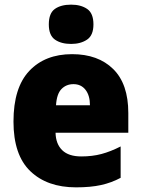

<svg xmlns="http://www.w3.org/2000/svg" viewBox="-20 -796 608 826"><path d="M290 -563Q402 -563 467 -499Q532 -435 532 -310V-225H219Q220 -177 247.5 -150Q275 -123 330 -123Q377 -123 416.5 -133.5Q456 -144 499 -166V-31Q460 -10 415 0Q370 10 307 10Q183 10 110.5 -59.5Q38 -129 38 -273Q38 -419 106 -491Q174 -563 290 -563ZM296 -434Q265 -434 244.5 -413Q224 -392 221 -343H367Q367 -385 348 -409.5Q329 -434 296 -434ZM286 -776Q328 -776 355 -757.5Q382 -739 382 -691Q382 -644 354.5 -625.5Q327 -607 286 -607Q243 -607 216.5 -625.5Q190 -644 190 -691Q190 -739 216 -757.5Q242 -776 286 -776Z"/></svg>

Font: Noto Sans Myanmar UI SemiCondensed Black
Style: Regular
Weight: 900
Width: 4
Designer: Monotype Design Team
Foundry: Monotype Imaging Inc.
Version: Version 2.103; ttfautohint (v1.8.4.7-5d5b)